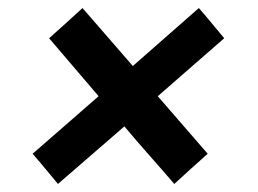

<svg xmlns="http://www.w3.org/2000/svg" viewBox="-20 -494 640 477"><path d="M310 -330 185 -474C158 -449 130 -424 102 -399L225 -255L61 -112C83 -87 103 -62 124 -37L289 -180C329 -132 372 -85 413 -37C440 -62 468 -87 496 -112L372 -255L537 -399C516 -424 496 -449 474 -474Z"/></svg>

Font: Chivo
Style: Bold Italic
Weight: 700
Italic angle: -8°
Designer: Hector Gatti
Foundry: Omnibus-Type
Version: Version 1.003;PS 001.003;hotconv 1.0.70;makeotf.lib2.5.58329